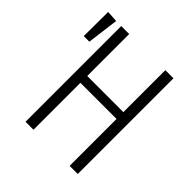

<svg xmlns="http://www.w3.org/2000/svg" viewBox="-183 -830 972 972"><g transform="rotate(45 302.5 -344.5)"><path d="M45.9 -689 106.9 -685.1 85 -515.1H44.9ZM459 0V-335.9H200.2V0H143.1V-685.1H200.2V-384.8H459V-685.1H517.1V0Z"/></g></svg>

Font: Fira Sans Compressed Light
Style: Regular
Weight: 300
Width: 1
Designer: Carrois Corporate & Edenspiekermann AG
Foundry: Carrois Corporate GbR & Edenspiekermann AG
Version: Version 4.203;PS 004.203;hotconv 1.0.88;makeotf.lib2.5.64775